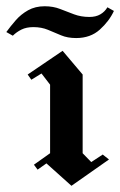

<svg xmlns="http://www.w3.org/2000/svg" viewBox="-76 -590 384 614"><path d="M167.5 -468.3Q140 -468.3 119.2 -477.1Q98.3 -485.8 77.5 -494.6Q56.7 -503.3 30.8 -503.3Q8.3 -503.3 -7.5 -495.4Q-23.3 -487.5 -35 -475.8L-55.8 -487.5Q-42.5 -505.8 -25.8 -525Q-9.2 -544.2 13.7 -557.1Q36.7 -570 66.7 -570Q94.2 -570 116.2 -561.3Q138.3 -552.5 160.8 -544.2Q183.3 -535.8 210 -535.8Q230.8 -535.8 245 -544.2Q259.2 -552.5 267.5 -566.7L288.3 -555Q273.3 -522.5 243.3 -495.4Q213.3 -468.3 167.5 -468.3ZM152.5 4.2 72.5 -67.5 44.2 -47.5 32.5 -63.3 84.2 -100V-319.2L56.7 -355L24.2 -335L12.5 -351.7L124.2 -427.5L188.3 -351.7V-100L215.8 -71.7L252.5 -95.8L272.5 -80Z"/></svg>

Font: Manufacturing Consent
Style: Regular
Weight: 400
Version: Version 3.000; ttfautohint (v1.8.4.7-5d5b)